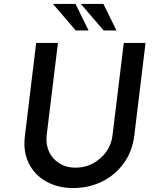

<svg xmlns="http://www.w3.org/2000/svg" viewBox="-20 -943 799 971"><path d="M216 -259Q211 -213 228 -176Q245 -139 280 -117Q315 -95 362 -95Q411 -95 451 -117Q491 -139 517.5 -176Q544 -213 549 -259L606 -726H716L659 -256Q649 -177 606 -117.5Q563 -58 496.5 -25Q430 8 349 8Q273 8 214 -25Q155 -58 125.5 -117.5Q96 -177 106 -256L163 -726H273ZM362 -923 428 -789H363L248 -923ZM503 -923 569 -789H504L389 -923Z"/></svg>

Font: Josefin Sans Medium
Style: Italic
Weight: 500
Italic angle: -7°
Designer: Santiago Orozco
Foundry: Typemade
Version: Version 2.000